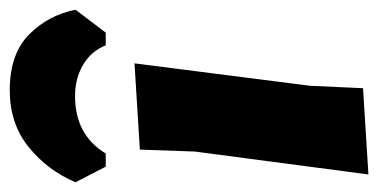

<svg xmlns="http://www.w3.org/2000/svg" viewBox="-212 -561 776 394"><g transform="rotate(-90 176.0 -364.0)"><path d="M31 -535 -1 -597Q23 -654 71 -693Q119 -732 188 -732Q262 -732 302 -692.5Q342 -653 353 -597L306 -535H280Q268 -565 240 -581.5Q212 -598 176 -598Q96 -598 58 -535ZM243 -476 197 -116 192 -7 15 4 62 -352 66 -465Z"/></g></svg>

Font: Alegreya Sans SC Black
Style: Italic
Weight: 900
Italic angle: -7°
Designer: Juan Pablo del Peral
Foundry: Huerta Tipografica
Version: Version 2.007